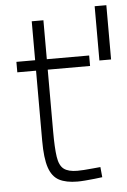

<svg xmlns="http://www.w3.org/2000/svg" viewBox="-52 -737 519 786"><g transform="rotate(-5 207.5 -344.5)"><path d="M367 -476V-699H415V-476ZM235 10Q188 10 159.5 -5Q131 -20 118 -58.5Q105 -97 105 -169V-457H28V-500H105V-660H153V-500H327V-457H153V-203Q153 -135 158.5 -98.5Q164 -62 182.5 -48Q201 -34 238 -34Q248 -34 265 -35Q282 -36 300.5 -38Q319 -40 333 -41L337 1Q323 3 304 5Q285 7 266.5 8.5Q248 10 235 10Z"/></g></svg>

Font: Cairo Play Light
Style: Regular
Weight: 300
Version: Version 3.119